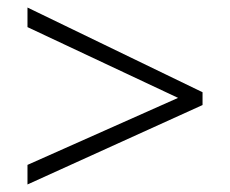

<svg xmlns="http://www.w3.org/2000/svg" viewBox="-20 -617 611 510"><path d="M53 -179V-127L518 -338V-372L53 -597V-545L453 -357Z"/></svg>

Font: Noto Sans Meetei Mayek Light
Style: Regular
Weight: 300
Designer: Monotype Design Team and Neelakash Kshetrimayum
Foundry: Monotype Imaging Inc.
Version: Version 2.002